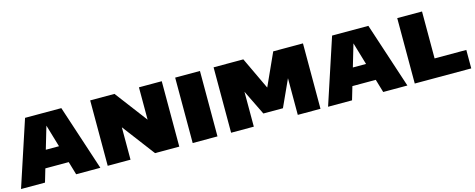

<svg xmlns="http://www.w3.org/2000/svg" viewBox="-32 -1141 4171 1687"><g transform="rotate(-15 2054.0 -297.5)"><path d="M6 0 202 -595H532L727.5 0H507.5L356 -512.5H375L224 0ZM201 -120 250.5 -277H482L531 -120Z M794.5 0V-595H1015.5L1267 -262.5H1238V-595H1445.5V0H1225L973.5 -332.5H1002V0Z M1567.5 0V-595H1793V0Z M1917 0V-595H2187.5L2337.5 -277.5H2315.5L2459.5 -595H2730V0H2523.5V-414.5H2560.5L2412.5 -90H2234.5L2076 -414.5H2123.5V0Z M2799 0 2995 -595H3325L3520.5 0H3300.5L3149 -512.5H3168L3017 0ZM2994 -120 3043.5 -277H3275L3324 -120Z M3587.5 0V-595H3813V-168H4101.5V0Z"/></g></svg>

Font: Encode Sans SC SemiExpanded Black
Style: Regular
Weight: 900
Width: 6
Designer: Multiple Designers
Foundry: Impallari Type
Version: Version 3.002